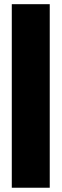

<svg xmlns="http://www.w3.org/2000/svg" viewBox="-20 -879 288 899"><path d="M35.2 0V-859.4H212.9V0Z"/></svg>

Font: Anton SC
Style: Regular
Weight: 400
Designer: Vernon Adams
Foundry: Vernon Adams
Version: Version 2.116; ttfautohint (v1.8.4.7-5d5b)